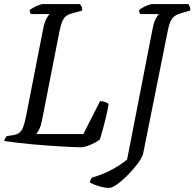

<svg xmlns="http://www.w3.org/2000/svg" viewBox="-29 -724 956 944"><path d="M376 0Q347 0 307.5 -2Q268 -4 223 -7Q178 -10 134.5 -14Q91 -18 53.5 -22.5Q16 -27 -9 -31Q-6 -39 -2.5 -45.5Q1 -52 5 -55L33 -59Q53 -62 65 -70.5Q77 -79 84.5 -98Q92 -117 99 -152L182 -576Q189 -614 199.5 -632.5Q210 -651 215 -655H123Q120 -659 118.5 -663.5Q117 -668 117 -674Q123 -680 136 -687Q149 -694 162.5 -699Q176 -704 182 -704H364Q367 -700 371.5 -692.5Q376 -685 375 -672L328 -659Q311 -655 299.5 -647.5Q288 -640 279.5 -623.5Q271 -607 264 -573L177 -130Q172 -105 164 -89Q156 -73 149 -65H381L463 -227Q474 -227 486.5 -223Q499 -219 505 -213Q501 -186 493.5 -154.5Q486 -123 478 -93Q470 -63 462 -38Q452 -30 435.5 -21.5Q419 -13 402.5 -7Q386 -1 376 0ZM507 200Q494 200 475.5 196Q457 192 439.5 185.5Q422 179 412 172Q414 165 417.5 158.5Q421 152 424 149Q482 132 526.5 107Q571 82 596 60L720 -576Q727 -615 737.5 -633Q748 -651 752 -655H661Q659 -658 656.5 -663Q654 -668 655 -674Q662 -681 675 -688Q688 -695 701 -699.5Q714 -704 719 -704H897Q899 -700 903.5 -692Q908 -684 906 -672L861 -659Q831 -651 817.5 -633Q804 -615 796 -573L674 35Q666 57 644.5 85Q623 113 596.5 139.5Q570 166 545.5 183Q521 200 507 200Z"/></svg>

Font: Texturina Medium 12pt Light
Style: Italic
Weight: 300
Italic angle: -11°
Version: Version 1.002